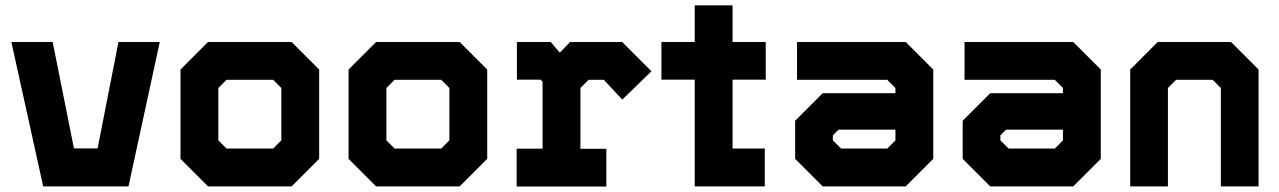

<svg xmlns="http://www.w3.org/2000/svg" viewBox="-20 -697 4782 718"><path d="M141.5 0 22.5 -540H177L256.5 -142H345L423 -540H577.5L460.5 0ZM202 -71H401.5L488.5 -470L401.5 -71H202L114.5 -470Z M758 0 655 -103V-437L758 -540H1070.5L1173.5 -437V-103L1070.5 0ZM798 -71H1036.5L1102 -141V-403L1036.5 -470H794L727.5 -403V-141ZM798 -71 727.5 -141V-403L794 -470H1036.5L1102 -403V-141L1036.5 -71ZM827 -141.5H1001.5L1032 -172V-368L1001.5 -398.5H827L796.5 -368V-172Z M1386.5 0 1283.5 -103V-437L1386.5 -540H1699L1802 -437V-103L1699 0ZM1426.5 -71H1665L1730.5 -141V-403L1665 -470H1422.5L1356 -403V-141ZM1426.5 -71 1356 -141V-403L1422.5 -470H1665L1730.5 -403V-141L1665 -71ZM1455.5 -141.5H1630L1660.5 -172V-368L1630 -398.5H1455.5L1425 -368V-172Z M1912 0.5V-141H2009V-391.5L2001.5 -399H1913V-540H2039.5L2073.5 -500L2112 -540H2306.5L2416 -430.5L2307 -324.5L2238 -398.5H2181L2150.5 -368V-140.5H2247.5V0.5ZM1976 -71H2183.5H2079V-408L2141.5 -470H2276.5L2321.5 -420L2276.5 -470H2141.5L2079 -408L2021 -470H1976H2021L2079.5 -408V-71H1976Z M2578 0V-399H2453.5V-540H2578V-677H2719.5V-540H2843.5V-399H2719.5V-141.5H2840V0ZM2649 -71.5H2778V-71H2649V-471H2780.5V-470.5H2649V-614.5V-471H2517V-471.5H2649Z M3056.5 0 2953.5 -103V-245.5L3056.5 -348.5H3328.5V-368L3298 -398.5H2960.5V-540H3367L3470 -437V-103L3367 0ZM3093 -69 3029 -132V-225L3082 -278H3400.5V-137L3331.5 -69ZM3093 -69H3331.5L3400.5 -137V-403L3335.5 -467H3023H3335.5L3400.5 -403V-278H3082L3029 -225V-132ZM3125.5 -141.5H3298L3328.5 -172V-212H3115.5L3094.5 -191V-172Z M3683 0 3580 -103V-245.5L3683 -348.5H3955V-368L3924.5 -398.5H3587V-540H3993.5L4096.5 -437V-103L3993.5 0ZM3719.5 -69 3655.5 -132V-225L3708.5 -278H4027V-137L3958 -69ZM3719.5 -69H3958L4027 -137V-403L3962 -467H3649.5H3962L4027 -403V-278H3708.5L3655.5 -225V-132ZM3752 -141.5H3924.5L3955 -172V-212H3742L3721 -191V-172Z M4206.5 0V-437L4309.5 -540H4583.5L4686.5 -437V0H4545.5V-368L4515 -398.5H4378L4347.5 -368V0ZM4278 -71H4277.5V-396L4351.5 -470H4545L4618 -397V-71H4617.5V-397L4545 -470H4351.5L4278 -396Z"/></svg>

Font: Tourney Thin Black
Style: Regular
Weight: 900
Version: Version 1.015